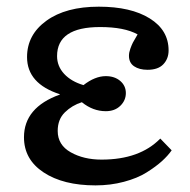

<svg xmlns="http://www.w3.org/2000/svg" viewBox="-20 -541 569 575"><path d="M266.1 14.2Q169.4 14.2 110.6 -24.7Q51.8 -63.5 51.8 -129.9Q51.8 -219.2 159.2 -257.8V-258.8Q61 -290.5 61 -370.1Q61 -437 119.1 -479Q177.2 -521 275.9 -521Q372.1 -521 428.5 -485.8Q484.9 -450.7 484.9 -390.1Q484.9 -365.2 469.2 -348.6Q453.6 -332 421.9 -332Q397 -332 381.6 -342.5Q366.2 -353 366.2 -374Q366.2 -383.8 370.4 -395.3Q374.5 -406.7 377.9 -413.3Q381.3 -419.9 392.1 -438Q352.5 -460 279.8 -460Q150.9 -460 150.9 -373Q150.9 -342.8 172.1 -319.8Q193.4 -296.9 230 -286.1Q264.6 -313 296.9 -313Q323.2 -313 340.1 -298.6Q356.9 -284.2 356.9 -262.2Q356.9 -240.2 340.3 -224.1Q323.7 -208 296.9 -208Q258.3 -208 225.1 -234.9Q195.8 -225.6 174.3 -204.6Q152.8 -183.6 152.8 -148.9Q152.8 -106.9 191.7 -85Q230.5 -63 284.2 -63Q398.4 -63 460 -126L494.1 -90.8Q482.9 -74.7 464.8 -58.3Q446.8 -42 419.2 -24.7Q391.6 -7.3 351.3 3.4Q311 14.2 266.1 14.2Z"/></svg>

Font: Literata Book
Style: Regular
Weight: 400
Designer: Latin by Veronika Burian and Jose Scaglione. Greek by Irene Vlachou. Cyrillic by Vera Evstafieva
Foundry: TypeTogether
Version: Version 2.003;PS 002.003;hotconv 1.0.88;makeotf.lib2.5.64775